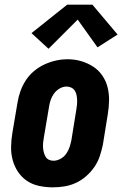

<svg xmlns="http://www.w3.org/2000/svg" viewBox="-20 -795 540 823"><path d="M206 8Q177 8 148 2Q119 -4 96 -19.5Q73 -35 57.5 -58Q42 -81 34.5 -108.5Q27 -136 27.5 -165.5Q28 -195 33 -225L55 -355Q59 -380 67.5 -404Q76 -428 90.5 -450.5Q105 -473 126 -490.5Q147 -508 171 -519Q195 -530 220 -535.5Q245 -541 270 -541Q300 -541 327.5 -533Q355 -525 378.5 -510Q402 -495 418 -472Q434 -449 441 -421.5Q448 -394 447.5 -364.5Q447 -335 442 -305L421 -175Q416 -151 408 -126.5Q400 -102 385 -80Q370 -58 349.5 -40Q329 -22 305 -11Q281 0 256 4Q231 8 206 8ZM209 -106Q224 -106 239 -114Q254 -122 263.5 -135.5Q273 -149 278 -164Q283 -179 286 -194L307 -324Q309 -335 310 -346Q311 -357 310.5 -367.5Q310 -378 308 -388Q306 -398 300.5 -406.5Q295 -415 285.5 -419.5Q276 -424 265 -424Q250 -424 235.5 -415.5Q221 -407 211.5 -394Q202 -381 197 -366Q192 -351 190 -336L168 -206Q166 -195 165 -184.5Q164 -174 164.5 -163.5Q165 -153 167.5 -143Q170 -133 175 -124Q180 -115 189 -110.5Q198 -106 209 -106ZM188 -586 115 -653 268 -775H376L484 -647L398 -592L313 -711Z"/></svg>

Font: Iosevka Curly Slab HvObl
Style: Regular
Weight: 900
Italic angle: -9°
Monospace: yes
Designer: Belleve Invis
Foundry: Belleve Invis
Version: Version 11.1.0; ttfautohint (v1.8.3)